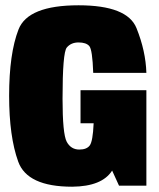

<svg xmlns="http://www.w3.org/2000/svg" viewBox="-20 -702 603 726"><path d="M253 4Q366 3 404 -57L430 0H533.5V-361H284.5V-236H334V-234.5Q331 -168 319.5 -152.2Q308 -136.5 280 -136.5Q248 -136.5 232.2 -166.2Q216.5 -196 216.5 -329Q216.5 -503 232.5 -522.2Q248.5 -541.5 277 -541.5Q305.5 -541.5 317.5 -528Q329.5 -514.5 332.5 -426.5H533.5Q531 -509 496.2 -595.5Q461.5 -682 277 -682Q85.5 -682 50 -590.5Q14.5 -499 14.5 -340Q14.5 -186 48.8 -91Q83 4 253 4Z"/></svg>

Font: Anybody Condensed Black
Style: Regular
Weight: 900
Width: 3
Designer: Tyler Finck
Foundry: Etcetera Type Company
Version: Version 1.113;gftools[0.9.25]